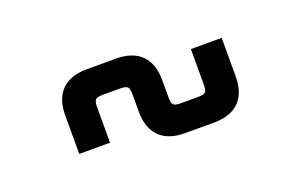

<svg xmlns="http://www.w3.org/2000/svg" viewBox="-67 -862 1606 1025"><g transform="rotate(-20 736.0 -350.0)"><path d="M649 -385.5V-292C649 -167.5 716.5 -100 840.5 -100H1008C1132 -100 1199.5 -167.5 1199.5 -292V-511H1024.5V-314.5C1024.5 -265 1017 -257.5 967.5 -257.5H880.5C831.5 -257.5 824 -265 824 -314.5V-408C824 -532.5 756 -600 632 -600H465C341 -600 273 -532.5 273 -408V-189H448V-385.5C448 -435 455.5 -442.5 505 -442.5H592C641.5 -442.5 649 -435 649 -385.5Z"/></g></svg>

Font: Melete Bold
Style: Regular
Weight: 700
Width: 6
Designer: Sora Sagano
Foundry: DOT COLON
Version: Version 0.200;FEAKit 1.0